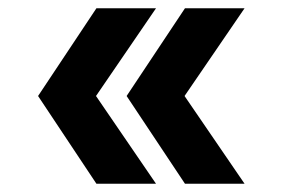

<svg xmlns="http://www.w3.org/2000/svg" viewBox="-20 -506 690 464"><path d="M213 -62 72 -274 213 -486H357L212 -274L357 -62ZM427 -62 286 -274 427 -486H571L426 -274L571 -62Z"/></svg>

Font: Azeret Mono SemiBold
Style: Regular
Weight: 600
Designer: Martin Vácha
Foundry: Displaay
Version: Version 1.002